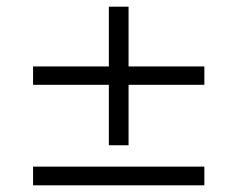

<svg xmlns="http://www.w3.org/2000/svg" viewBox="-20 -555 711 575"><path d="M306 -120V-301H79V-356H306V-535H365V-356H592V-301H365V-120ZM79 0V-56H592V0Z"/></svg>

Font: Nunito Sans 7pt SemiExpanded Light
Style: Regular
Weight: 300
Width: 6
Designer: Vernon Adams
Foundry: Vernon Adams
Version: Version 3.101;gftools[0.9.27]